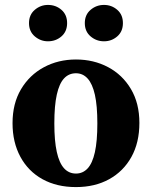

<svg xmlns="http://www.w3.org/2000/svg" viewBox="-20 -746 618 781"><path d="M289 15Q211 15 153 -17Q95 -49 63 -108Q31 -167 31 -245Q31 -325 65.5 -383Q100 -441 158.5 -472.5Q217 -504 289 -504Q361 -504 419.5 -473Q478 -442 512.5 -384Q547 -326 547 -246Q547 -166 514.5 -107.5Q482 -49 424 -17Q366 15 289 15ZM289 -40Q317 -40 336.5 -61Q356 -82 366 -127Q376 -172 376 -244Q376 -316 366 -360.5Q356 -405 336.5 -426.5Q317 -448 289 -448Q260 -448 240.5 -427Q221 -406 211 -361Q201 -316 201 -244Q201 -173 211 -128Q221 -83 240.5 -61.5Q260 -40 289 -40ZM175 -578Q145 -578 121.5 -598Q98 -618 98 -652Q98 -686 121.5 -706Q145 -726 175 -726Q207 -726 230 -706Q253 -686 253 -652Q253 -618 230 -598Q207 -578 175 -578ZM403 -578Q372 -578 348.5 -598Q325 -618 325 -652Q325 -686 348.5 -706Q372 -726 403 -726Q434 -726 457 -706Q480 -686 480 -652Q480 -618 457 -598Q434 -578 403 -578Z"/></svg>

Font: Source Serif 4 18pt
Style: Bold
Weight: 700
Designer: Frank Grießhammer
Foundry: Adobe Systems Incorporated
Version: Version 4.004;hotconv 1.0.116;makeotfexe 2.5.65601